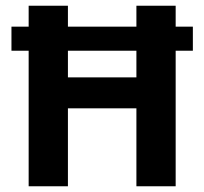

<svg xmlns="http://www.w3.org/2000/svg" viewBox="-20 -650 713 670"><path d="M217 0H80V-473H20V-557H80V-630H217V-557H456V-630H593V-557H653V-473H593V0H456V-272H217ZM217 -380H456V-473H217Z"/></svg>

Font: Holmes&Hills Bold
Style: Bold
Weight: 500
Designer: Noopur Datye, Girish Dalvi, Yashodeep Gholap, Pallavi Karambelkar
Foundry: Ek Type
Version: ""